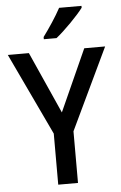

<svg xmlns="http://www.w3.org/2000/svg" viewBox="-62 -984 645 1026"><g transform="rotate(-5 261.0 -470.5)"><path d="M415 -931V-941H295C271 -896 231 -836 199 -793V-781H267C313 -817 387 -893 415 -931ZM261 -383 113 -714H0L208 -274V0H314V-277L522 -714H410Z"/></g></svg>

Font: Noto Sans Khmer SemiCondensed Medium
Style: Regular
Weight: 500
Width: 4
Designer: Danh Hong and the Monotype Design Team
Foundry: Monotype Imaging Inc.
Version: Version 2.004